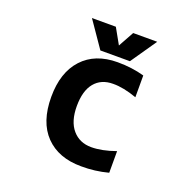

<svg xmlns="http://www.w3.org/2000/svg" viewBox="-163 -1133 1325 1312"><g transform="rotate(20 500.0 -477.0)"><path d="M757.8 -169.9V-12.7Q662.1 12.7 561.5 11.7Q396.5 11.7 302.2 -85.4Q208 -182.6 208 -365.2Q208 -543 299.8 -642.6Q391.6 -742.2 554.7 -742.2Q659.2 -742.2 749 -716.8V-558.6Q650.4 -593.8 575.2 -592.8Q489.3 -592.8 441.4 -534.7Q393.6 -476.6 393.6 -365.2Q393.6 -254.9 444.8 -194.8Q496.1 -134.8 582 -134.8Q659.2 -134.8 757.8 -169.9ZM522.5 -852.5 585 -965.8H759.8L629.9 -777.3H415L285.2 -965.8H459Z"/></g></svg>

Font: GenEi Gothic M Heavy
Style: Regular
Weight: 800
Designer: o_tamon (Modified); [Source Han Sans]
Ryoko NISHIZUKA  (kana & ideographs); Paul D. Hunt (Latin, Greek & Cyrillic); Wenl
Version: Version 1.1a;Original Version 1.004